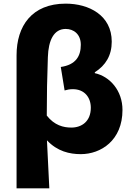

<svg xmlns="http://www.w3.org/2000/svg" viewBox="-20 -833 732 1055"><path d="M71 202H251C247 115 243 29 238 -62C295 -1 363 14 424 14C534 14 653 -61 653 -229C653 -335 584 -413 501 -431V-436C561 -474 594 -529 594 -604C594 -749 469 -813 341 -813C155 -813 71 -690 71 -529ZM372 -132C329 -132 279 -144 237 -198C237 -307 239 -412 243 -519C246 -612 276 -674 341 -674C384 -674 424 -646 424 -587C424 -525 397 -477 314 -465L335 -336C348 -340 363 -343 380 -343C445 -343 479 -297 479 -241C479 -166 429 -132 372 -132Z"/></svg>

Font: Noto Sans CJK JP Black
Style: Regular
Weight: 900
Designer: Ryoko NISHIZUKA (kana & ideographs); Paul D. Hunt (Latin, Greek & Cyrillic); Wenlong ZHANG (bopomofo); Sandoll Communica
Foundry: Adobe Systems Incorporated
Version: Version 1.004;PS 1.004;hotconv 1.0.82;makeotf.lib2.5.63406